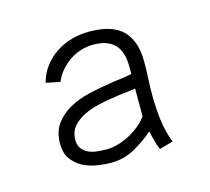

<svg xmlns="http://www.w3.org/2000/svg" viewBox="-55 -646 444 405"><g transform="rotate(-15 167.0 -443.5)"><path d="M249.5 -305.7Q245.1 -315.4 242.4 -326.4Q239.7 -337.4 237.3 -347.2Q217.8 -330.1 194.1 -317.1Q170.4 -304.2 143.6 -304.2Q127.4 -304.2 110.6 -307.1Q93.8 -310.1 80.1 -317.6Q66.4 -325.2 57.6 -337.9Q48.8 -350.6 48.8 -370.1Q48.8 -396.5 61 -413.3Q73.2 -430.2 92.3 -440.9Q111.3 -451.7 135 -457.3Q158.7 -462.9 181.6 -466.3Q195.8 -468.8 208.5 -470.2Q221.2 -471.7 231.9 -474.1Q232.9 -490.7 231.2 -505.4Q229.5 -520 222.9 -531Q216.3 -542 203.6 -548.3Q190.9 -554.7 170.4 -554.7Q156.2 -554.7 142.8 -550.5Q129.4 -546.4 118.2 -538.6Q106.9 -530.8 97.9 -520.3Q88.9 -509.8 83.5 -496.6L52.7 -502.9Q58.1 -522.9 69.6 -537.8Q81.1 -552.7 96.7 -563Q112.3 -573.2 130.9 -578.4Q149.4 -583.5 168.9 -583.5Q219.7 -583.5 242.4 -560.3Q265.1 -537.1 265.1 -492.7Q265.1 -481.9 264.9 -473.4Q264.6 -464.8 264.2 -456.3Q263.7 -447.8 263.4 -439Q263.2 -430.2 263.2 -419.4Q263.2 -392.6 266.4 -366.2Q269.5 -339.8 279.3 -314ZM231.9 -442.4Q223.6 -440.9 211.9 -439.7Q200.2 -438.5 187.5 -436.5Q169.4 -434.1 150.9 -429.9Q132.3 -425.8 116.9 -418.2Q101.6 -410.6 91.8 -399.2Q82 -387.7 82 -370.1Q82 -357.9 87.9 -350.6Q93.8 -343.3 102.5 -339.6Q111.3 -335.9 121.8 -335Q132.3 -334 141.6 -334Q153.8 -334 167 -337.9Q180.2 -341.8 192.4 -348.4Q204.6 -355 215.1 -363.8Q225.6 -372.6 231.9 -381.8Z"/></g></svg>

Font: SaysetthaMai
Style: Regular
Weight: 400
Designer: John M. Durdin
Foundry: Lao Script for Windows
Version: Version 1.101